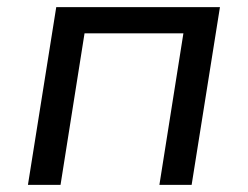

<svg xmlns="http://www.w3.org/2000/svg" viewBox="-20 -516 692 536"><path d="M58 0 137 -496H594L515 0H425L492 -423H216L149 0Z"/></svg>

Font: Nunito Sans 7pt
Style: Italic
Weight: 400
Italic angle: -9°
Designer: Vernon Adams
Foundry: Vernon Adams
Version: Version 3.101;gftools[0.9.27]